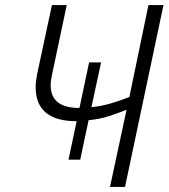

<svg xmlns="http://www.w3.org/2000/svg" viewBox="-20 -734 662 754"><path d="M412 0H471L622 -714H563L488 -353Q450 -338 413.5 -327.5Q377 -317 339 -313L377 -489H330L292 -310Q179 -310 179 -399Q179 -418 185 -444L242 -714H184L126 -444Q120 -414 120 -392Q120 -258 281 -258L249 -107H295L328 -262Q371 -266 408 -278Q445 -290 477 -303Z"/></svg>

Font: Noto Sans UI Light
Style: Italic
Weight: 300
Italic angle: -12°
Designer: Monotype Design Team
Foundry: Monotype Imaging Inc.
Version: Version 1.901